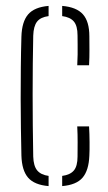

<svg xmlns="http://www.w3.org/2000/svg" viewBox="-20 -625 366 650"><path d="M52.5 -98Q51.5 -141 50.8 -190Q50 -239 50 -291.2Q50 -343.5 50.5 -396.8Q51 -450 52.5 -501Q54 -551.5 75.2 -576.2Q96.5 -601 144.5 -605V-570.5Q117.5 -567 105.5 -551.8Q93.5 -536.5 92.5 -504Q91.5 -457.5 91 -407.5Q90.5 -357.5 90.5 -305.2Q90.5 -253 91 -200Q91.5 -147 92.5 -95Q93.5 -63 106 -48Q118.5 -33 144.5 -29.5V5Q96.5 1 75.2 -23.5Q54 -48 52.5 -98ZM190.5 5V-29.5Q217.5 -33 230 -47.8Q242.5 -62.5 242.5 -95Q242.5 -119 242.8 -143Q243 -167 241.5 -197H281.5Q283 -172.5 283.2 -144.2Q283.5 -116 282.5 -98Q280.5 -48 259.5 -23.5Q238.5 1 190.5 5ZM241.5 -404Q242.5 -423 242.8 -440.2Q243 -457.5 242.8 -473.5Q242.5 -489.5 242.5 -505Q242.5 -537.5 230 -552.2Q217.5 -567 190.5 -570.5V-605Q239 -601 260.8 -576.5Q282.5 -552 282.5 -502Q282.5 -479.5 282.8 -455.8Q283 -432 281.5 -404Z"/></svg>

Font: Big Shoulders Stencil Text Thin Thin
Style: Regular
Weight: 250
Version: Version 2.001